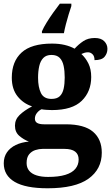

<svg xmlns="http://www.w3.org/2000/svg" viewBox="-22 -786 605 1042"><path d="M236.2 235.8Q116.8 235.8 57.6 201Q-1.6 166.2 -1.6 100.2Q-1.6 65.8 15.7 40.7Q33 15.6 63.8 0.8Q94.6 -14 134.8 -17.6Q107.4 -27.8 83.3 -48.2Q59.2 -68.6 59.2 -104Q59.2 -137.4 84.1 -161.7Q109 -186 152.2 -208.8Q104.6 -224 73.3 -263.2Q42 -302.4 42 -364.4Q42 -452.2 95.1 -500.8Q148.2 -549.4 260 -549.4Q298.4 -549.4 329 -542.1Q359.6 -534.8 382.8 -521.8Q405 -546 430.4 -562.9Q455.8 -579.8 492.6 -579.8Q526.4 -579.8 543.7 -562.3Q561 -544.8 561 -520.8Q561 -496.4 545.6 -478Q530.2 -459.6 491 -459.6Q491 -481.4 480 -491.8Q469 -502.2 455.8 -502.2Q444.4 -502.2 435.6 -499.2Q426.8 -496.2 419.6 -493Q442.4 -472.2 457.7 -441.6Q473 -411 473 -368.2Q473 -289 421.5 -238.8Q370 -188.6 260 -188.6Q249.2 -188.6 230.6 -189.8Q212 -191 203.6 -193Q190.4 -187.6 178.9 -173.5Q167.4 -159.4 167.4 -142Q167.4 -125.8 180 -118.6Q192.6 -111.4 216.4 -111.4H334.4Q435.4 -111.4 482.9 -70.9Q530.4 -30.4 530.4 42.6Q530.4 132 458.2 183.9Q386 235.8 236.2 235.8ZM238.8 174.2Q295.4 174.2 332.3 163Q369.2 151.8 387 130.3Q404.8 108.8 404.8 79.6Q404.8 51.4 385.7 36.7Q366.6 22 327.4 22H208.8Q190 22 169.9 28.4Q149.8 34.8 136.1 51.4Q122.4 68 122.4 98.8Q122.4 123.6 136.2 140.5Q150 157.4 176.3 165.8Q202.6 174.2 238.8 174.2ZM257.6 -249.2Q286.8 -249.2 302.1 -263.6Q317.4 -278 323.3 -304.3Q329.2 -330.6 329.2 -365Q329.2 -400.8 323.3 -428.6Q317.4 -456.4 301.9 -472.1Q286.4 -487.8 257.2 -487.8Q229 -487.8 213.2 -471.6Q197.4 -455.4 191 -427.4Q184.6 -399.4 184.6 -364Q184.6 -313.2 200.1 -281.2Q215.6 -249.2 257.6 -249.2ZM205.6 -616Q214.6 -637 231.1 -663.7Q247.6 -690.4 266.8 -717.4Q286 -744.4 302.8 -766H365.2V-753Q358.6 -733.8 350.5 -707.4Q342.4 -681 335.6 -654.4Q328.8 -627.8 324.8 -606H205.6Z"/></svg>

Font: Noto Serif Hentaigana ExtraLight
Style: Regular
Weight: 200
Designer: Kazuhiro Yamada
Foundry: nipponia
Version: Version 1.000